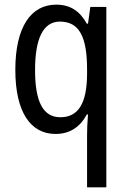

<svg xmlns="http://www.w3.org/2000/svg" viewBox="-20 -567 548 827"><path d="M355 16V240H438V-537H369L359 -465H354C324 -519 283 -547 222 -547C114 -547 46 -452 46 -266C46 -84 112 10 219 10C281 10 325 -20 354 -74H359C356 -39 355 -7 355 16ZM240 -62C166 -62 131 -128 131 -265C131 -399 165 -474 238 -474C321 -474 355 -409 355 -269V-246C354 -123 318 -62 240 -62Z"/></svg>

Font: Noto Sans Condensed
Style: Regular
Weight: 400
Width: 3
Designer: Monotype Design Team
Foundry: Monotype Imaging Inc.
Version: Version 2.013